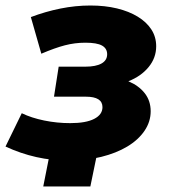

<svg xmlns="http://www.w3.org/2000/svg" viewBox="-44 -572 614 697"><path d="M204 11Q86 11 -24 -40L35 -161Q70 -144 116.5 -134.5Q163 -125 211 -125Q268 -125 298 -140.5Q328 -156 328 -183Q328 -221 268 -221H152L169 -330H266Q304 -330 324.5 -341.5Q345 -353 345 -375Q345 -396 326.5 -406.5Q308 -417 266 -417Q228 -417 191.5 -407.5Q155 -398 106 -377L68 -510Q121 -530 175.5 -541Q230 -552 284 -552Q337 -552 380.5 -541.5Q424 -531 456 -511.5Q488 -492 505.5 -465Q523 -438 523 -404Q523 -362 495.5 -328.5Q468 -295 422 -277Q460 -261 481.5 -233.5Q503 -206 503 -168Q503 -130 480.5 -97Q458 -64 418 -40Q378 -16 323.5 -2.5Q269 11 204 11ZM284 105H113L140 -31H312Z"/></svg>

Font: Argentum Sans
Style: Bold Italic
Weight: 700
Italic angle: -11°
Designer: Julieta Ulanovsky (font), Cristiano Sobral (main changes and remaster)
Foundry: Julieta Ulanovsky (font), Cristiano Sobral (main changes and remaster)
Version: Version 2.007;June 15, 2022;FontCreator 14.0.0.2814 64-bit; 